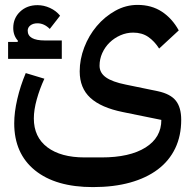

<svg xmlns="http://www.w3.org/2000/svg" viewBox="-20 -523 790 783"><path d="M359 240Q207 240 122.5 171.5Q38 103 38 -20Q38 -65 50.5 -119Q63 -173 85 -225L161 -202Q142 -161 130 -118Q118 -75 118 -40Q118 36 173 77.5Q228 119 325 119H394Q509 119 573.5 78.5Q638 38 638 -34L481 -66Q392 -84 348.5 -124Q305 -164 305 -232Q305 -281 323.5 -329.5Q342 -378 374.5 -416.5Q407 -455 450 -479Q493 -503 541 -503Q598 -503 640 -475.5Q682 -448 709 -399L629 -325Q610 -355 584.5 -372.5Q559 -390 523 -390Q496 -390 471 -379Q446 -368 427 -349.5Q408 -331 397 -306.5Q386 -282 386 -255Q386 -226 412 -207.5Q438 -189 493 -178L624 -151Q675 -140 697 -112.5Q719 -85 719 -34Q719 31 694.5 82Q670 133 623.5 168Q577 203 510.5 221.5Q444 240 359 240ZM13 -352H52L53 -357Q34 -378 34 -409Q34 -449 62 -475.5Q90 -502 133 -502Q159 -502 184 -490.5Q209 -479 225 -459L183 -405Q160 -428 133 -428Q115 -428 104 -419.5Q93 -411 93 -398Q93 -358 163 -358H232V-283H13Z"/></svg>

Font: IBM Plex Sans Arabic Medm
Style: Regular
Weight: 500
Designer: Mike Abbink, Paul van der Laan, Pieter van Rosmalen, Wael Morcos, Khajak Apelian
Foundry: Bold Monday
Version: Version 1.005